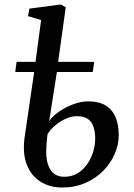

<svg xmlns="http://www.w3.org/2000/svg" viewBox="-20 -826 600 857"><path d="M199.5 -285.5Q214 -307 242.5 -327Q271 -347 306 -360.2Q341 -373.5 374.5 -373.5Q420.5 -373.5 450.5 -355.8Q480.5 -338 495.2 -304.2Q510 -270.5 510 -222Q510 -181 492.2 -139.5Q474.5 -98 441.2 -64Q408 -30 361.5 -9.5Q315 11 257 11Q203 11 161.2 -14.8Q119.5 -40.5 99.5 -91.5Q79.5 -142.5 90.5 -218L132.5 -504.5H48L54 -550H138.5L163.5 -736.5L105 -754L111.5 -787.5L251.5 -806L273.5 -793.5L239.5 -550H400.5L394 -504.5H234ZM322.5 -307.5Q298.5 -307.5 272.5 -295.5Q246.5 -283.5 225 -265Q203.5 -246.5 192 -227Q190 -210 188.5 -193Q187 -176 186.5 -159.5Q185 -119.5 194 -92Q203 -64.5 221.2 -50.8Q239.5 -37 266 -37Q310 -37 341.2 -63Q372.5 -89 388.8 -128.5Q405 -168 405 -207.5Q405 -234.5 398.2 -257.2Q391.5 -280 373.8 -293.8Q356 -307.5 322.5 -307.5Z"/></svg>

Font: Merriweather 28pt
Style: Italic
Weight: 400
Italic angle: -7.8°
Version: Version 2.101